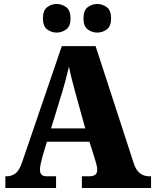

<svg xmlns="http://www.w3.org/2000/svg" viewBox="-20 -946 780 966"><path d="M7 0V-59H13Q37 -59 56.5 -72.5Q76 -86 91 -129L291 -714H461L653 -124Q664 -90 684 -74.5Q704 -59 730 -59H740V0H392V-59H430Q445 -59 457 -65.5Q469 -72 469 -91Q469 -105 465 -119.5Q461 -134 459 -141L430 -233H216L194 -159Q191 -147 186 -127Q181 -107 181 -92Q181 -77 188.5 -68Q196 -59 216 -59H262V0ZM237 -300H409L356 -491Q349 -519 341 -549Q333 -579 327 -611Q312 -547 296 -493ZM470 -782Q443 -782 421.5 -798Q400 -814 400 -853Q400 -894 421.5 -910Q443 -926 470 -926Q495 -926 517 -910Q539 -894 539 -853Q539 -814 517 -798Q495 -782 470 -782ZM265 -782Q239 -782 217.5 -798Q196 -814 196 -853Q196 -894 217.5 -910Q239 -926 265 -926Q291 -926 313 -910Q335 -894 335 -853Q335 -814 313 -798Q291 -782 265 -782Z"/></svg>

Font: Noto Serif Hebrew SemiCondensed Black
Style: Regular
Weight: 900
Width: 4
Designer: Monotype Design Team
Foundry: Monotype Imaging Inc.
Version: Version 2.004; ttfautohint (v1.8.4.7-5d5b)